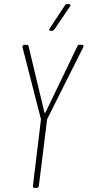

<svg xmlns="http://www.w3.org/2000/svg" viewBox="-20 -919 429 939"><path d="M228 -768H233C238 -768 242 -771 246 -775L322 -887C327 -894 325 -899 317 -899H309C304 -899 299 -896 297 -892L223 -780C218 -773 221 -768 228 -768ZM149 0H159C165 0 169 -4 170 -10L210 -332C210 -333 210 -336 211 -337L387 -688C391 -695 388 -700 381 -700H369C364 -700 360 -698 358 -692L203 -370C201 -366 197 -366 197 -370L120 -692C119 -698 115 -700 110 -700H100C93 -700 88 -695 90 -688L180 -337C181 -336 181 -333 180 -332L141 -10C140 -4 144 0 149 0Z"/></svg>

Font: Barlow Condensed Thin
Style: Italic
Weight: 250
Width: 3
Italic angle: -7°
Designer: Jeremy Tribby
Foundry: Tribby Type
Version: Version 1.422;hotconv 1.0.109;makeotfexe 2.5.65596